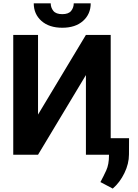

<svg xmlns="http://www.w3.org/2000/svg" viewBox="-20 -918 817 1139"><path d="M205.6 -238.3 489.7 -710.9H636.7V0H489.7V-472.7L205.6 0H58.6V-710.9H205.6ZM417.5 -898.4H518.1Q518.1 -834.5 472.7 -793.9Q427.2 -753.4 349.6 -753.4Q271.5 -753.4 225.8 -793.9Q180.2 -834.5 180.2 -898.4H280.8Q280.8 -873 296.4 -853.5Q312 -834 349.6 -834Q386.7 -834 402.1 -853.5Q417.5 -873 417.5 -898.4ZM745.6 -98.1 745.1 -2Q745.1 53.2 718 108.9Q690.9 164.6 648.9 200.7L575.7 162.1Q593.7 128.9 610.1 93.3Q626.5 57.6 626.5 4.9V-98.1Z"/></svg>

Font: RobotoDEMO
Style: Regular
Weight: 400
Designer: Christian Robertson
Foundry: Google
Version: Version 2.136